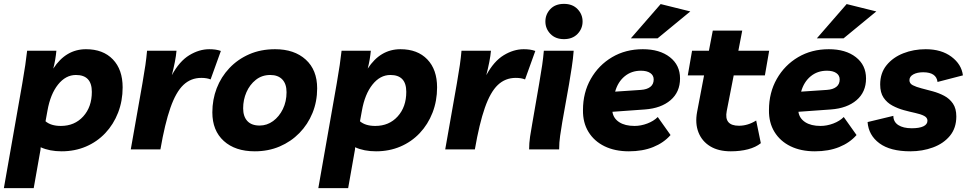

<svg xmlns="http://www.w3.org/2000/svg" viewBox="-42 -771 4992 991"><path d="M402 -517Q490 -517 540.5 -464.5Q591 -412 591 -320Q591 -250 567.5 -189.5Q544 -129 501.5 -84Q459 -39 401.5 -14.5Q344 10 276 10Q214 10 168 -11L167 2L132 200H-22L73 -340Q83 -397 88.5 -435.5Q94 -474 98 -509H249Q247 -487 243 -463.5Q239 -440 233 -417Q298 -517 402 -517ZM350 -384Q297 -384 257.5 -334.5Q218 -285 203 -200L193 -145Q221 -121 272 -121Q343 -121 387.5 -170Q432 -219 432 -297Q432 -384 350 -384Z M1045 -361Q1026 -369 997 -369Q943 -369 904.5 -332.5Q866 -296 837.5 -214.5Q809 -133 786 0H633L693 -340Q703 -397 708.5 -435.5Q714 -474 717 -509H869Q867 -484 860.5 -451Q854 -418 845 -383Q884 -455 935 -486Q986 -517 1038 -517Q1055 -517 1069.5 -515Q1084 -513 1098 -508Z M1378 -517Q1477 -517 1536 -463.5Q1595 -410 1595 -315Q1595 -247 1571 -188Q1547 -129 1503.5 -84.5Q1460 -40 1401.5 -15Q1343 10 1273 10Q1172 10 1113 -43.5Q1054 -97 1054 -191Q1054 -257 1076.5 -315.5Q1099 -374 1142 -419.5Q1185 -465 1244.5 -491Q1304 -517 1378 -517ZM1298 -123Q1336 -123 1367.5 -146Q1399 -169 1418 -208Q1437 -247 1437 -295Q1437 -338 1415 -361Q1393 -384 1353 -384Q1310 -384 1278.5 -359Q1247 -334 1230 -295Q1213 -256 1213 -212Q1213 -170 1234.5 -146.5Q1256 -123 1298 -123Z M2025 -517Q2113 -517 2163.5 -464.5Q2214 -412 2214 -320Q2214 -250 2190.5 -189.5Q2167 -129 2124.5 -84Q2082 -39 2024.5 -14.5Q1967 10 1899 10Q1837 10 1791 -11L1790 2L1755 200H1601L1696 -340Q1706 -397 1711.5 -435.5Q1717 -474 1721 -509H1872Q1870 -487 1866 -463.5Q1862 -440 1856 -417Q1921 -517 2025 -517ZM1973 -384Q1920 -384 1880.5 -334.5Q1841 -285 1826 -200L1816 -145Q1844 -121 1895 -121Q1966 -121 2010.5 -170Q2055 -219 2055 -297Q2055 -384 1973 -384Z M2668 -361Q2649 -369 2620 -369Q2566 -369 2527.5 -332.5Q2489 -296 2460.5 -214.5Q2432 -133 2409 0H2256L2316 -340Q2326 -397 2331.5 -435.5Q2337 -474 2340 -509H2492Q2490 -484 2483.5 -451Q2477 -418 2468 -383Q2507 -455 2558 -486Q2609 -517 2661 -517Q2678 -517 2692.5 -515Q2707 -513 2721 -508Z M2689 0Q2689 -32 2694 -66Q2699 -100 2705 -132L2741 -340Q2751 -397 2756.5 -435.5Q2762 -474 2765 -509H2919Q2916 -468 2909 -423Q2902 -378 2895 -336L2860 -140Q2854 -104 2849 -69.5Q2844 -35 2844 0ZM2869 -569Q2825 -569 2799 -596Q2773 -623 2773 -660Q2773 -697 2798.5 -724Q2824 -751 2869 -751Q2913 -751 2939 -724Q2965 -697 2965 -660Q2965 -623 2939 -596Q2913 -569 2869 -569Z M3204 10Q3132 10 3078.5 -16Q3025 -42 2995.5 -90Q2966 -138 2967 -203Q2967 -293 3007.5 -364Q3048 -435 3117.5 -476Q3187 -517 3276 -517Q3363 -517 3415.5 -476Q3468 -435 3468 -366Q3468 -296 3419 -254Q3370 -212 3286 -206L3119 -194Q3124 -160 3154 -140.5Q3184 -121 3233 -121Q3266 -121 3299 -133.5Q3332 -146 3353 -167L3419 -74Q3384 -34 3329.5 -12Q3275 10 3204 10ZM3266 -406Q3217 -406 3182 -377Q3147 -348 3133 -298L3266 -307Q3297 -309 3314.5 -322.5Q3332 -336 3332 -361Q3332 -382 3314.5 -394Q3297 -406 3266 -406ZM3214 -573 3368 -750 3521 -712 3352 -573Z M3730 10Q3666 10 3623.5 -16Q3581 -42 3563 -88Q3545 -134 3556 -193L3592 -382H3508L3530 -509H3617L3637 -613H3789L3769 -509H3928L3906 -382H3745L3709 -198Q3694 -122 3772 -122Q3818 -122 3861 -149L3885 -32Q3859 -11 3819 -0.5Q3779 10 3730 10Z M4164 10Q4092 10 4038.5 -16Q3985 -42 3955.5 -90Q3926 -138 3927 -203Q3927 -293 3967.5 -364Q4008 -435 4077.5 -476Q4147 -517 4236 -517Q4323 -517 4375.5 -476Q4428 -435 4428 -366Q4428 -296 4379 -254Q4330 -212 4246 -206L4079 -194Q4084 -160 4114 -140.5Q4144 -121 4193 -121Q4226 -121 4259 -133.5Q4292 -146 4313 -167L4379 -74Q4344 -34 4289.5 -12Q4235 10 4164 10ZM4226 -406Q4177 -406 4142 -377Q4107 -348 4093 -298L4226 -307Q4257 -309 4274.5 -322.5Q4292 -336 4292 -361Q4292 -382 4274.5 -394Q4257 -406 4226 -406ZM4174 -573 4328 -750 4481 -712 4312 -573Z M4657 10Q4553 10 4497 -31.5Q4441 -73 4436 -141L4569 -173Q4569 -142 4594.5 -125.5Q4620 -109 4664 -109Q4703 -109 4724 -119Q4745 -129 4745 -148Q4745 -164 4727.5 -173Q4710 -182 4682 -188Q4654 -194 4623 -202.5Q4592 -211 4564 -226Q4536 -241 4518.5 -267Q4501 -293 4501 -335Q4501 -394 4534 -434.5Q4567 -475 4620.5 -496Q4674 -517 4736 -517Q4817 -517 4869 -478Q4921 -439 4928 -382L4797 -348Q4791 -398 4723 -398Q4692 -398 4672 -387Q4652 -376 4652 -357Q4652 -340 4669.5 -331Q4687 -322 4714.5 -315Q4742 -308 4773 -299.5Q4804 -291 4831.5 -276.5Q4859 -262 4876.5 -236.5Q4894 -211 4894 -170Q4894 -110 4861 -70Q4828 -30 4773.5 -10Q4719 10 4657 10Z"/></svg>

Font: Livvic
Style: Bold Italic
Weight: 700
Italic angle: -10°
Designer: Jacques Le Bailly, Baron von Fonthausen
Version: Version 1.001; ttfautohint (v1.8.2)